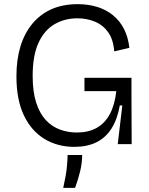

<svg xmlns="http://www.w3.org/2000/svg" viewBox="-20 -693 717 923"><path d="M337 13Q257 13 194 -25Q131 -63 95 -138Q59 -213 59 -327Q59 -407 78.5 -470.5Q98 -534 136 -579.5Q174 -625 228 -649Q282 -673 354 -673Q405 -673 448 -659.5Q491 -646 523.5 -619.5Q556 -593 576 -554Q596 -515 602 -463L529 -446Q525 -503 500 -538Q475 -573 436 -589Q397 -605 352 -605Q291 -605 242 -576.5Q193 -548 165 -487Q137 -426 137 -328Q137 -252 154 -199.5Q171 -147 200.5 -115.5Q230 -84 268.5 -70Q307 -56 349 -56Q405 -56 444.5 -78Q484 -100 508 -144.5Q532 -189 539 -255H386V-319H612V-225L613 0H546L568 -186H556Q544 -119 516 -75Q488 -31 443.5 -9Q399 13 337 13ZM284 210Q298 148 301.5 109.5Q305 71 305 52H375Q375 90 365.5 129.5Q356 169 341 210Z"/></svg>

Font: Bricolage Grotesque 36pt Light
Style: Regular
Weight: 300
Designer: Mathieu Triay
Foundry: Atelier Triay
Version: Version 1.001;gftools[0.9.33.dev8+g029e19f]